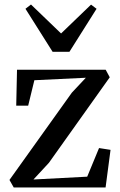

<svg xmlns="http://www.w3.org/2000/svg" viewBox="-20 -832 534 852"><path d="M361 -487 132.5 -476 105 -363H52L55.5 -522.5H449L467 -489L197 -109.5L128.5 -35.5L367 -48L419.5 -175L470.5 -167L448.5 0H41L22 -33.5L299 -421ZM213.5 -602 93 -793 117.5 -812 251 -683.5 384 -811.5 408.5 -793 288 -602Z"/></svg>

Font: Merriweather 96pt
Style: Regular
Weight: 400
Version: Version 2.100